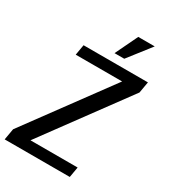

<svg xmlns="http://www.w3.org/2000/svg" viewBox="-215 -1005 984 1111"><g transform="rotate(30 276.5 -450.0)"><path d="M435 0 447 -70H132L540 -625L553 -700H123L111 -630H421L13 -75L0 0ZM373 -900 301 -750H366L483 -900Z"/></g></svg>

Font: Scada
Style: Italic
Weight: 400
Designer: Jovanny Lemonad
Foundry: Jovanny Lemonad
Version: Version 3.005